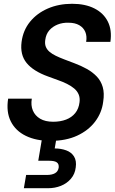

<svg xmlns="http://www.w3.org/2000/svg" viewBox="-20 -732 606 1014"><path d="M247 12Q171 12 116.5 -14.5Q62 -41 37 -91Q12 -141 23 -211H148Q142 -176 153.5 -148.5Q165 -121 192 -105Q219 -89 261 -89Q299 -89 329 -100.5Q359 -112 377.5 -135Q396 -158 400 -192Q403 -215 395.5 -233Q388 -251 372 -264.5Q356 -278 334 -289Q312 -300 286 -309Q260 -318 234 -328Q156 -356 120.5 -399.5Q85 -443 94 -511Q102 -572 138.5 -617Q175 -662 232.5 -687Q290 -712 361 -712Q430 -712 478.5 -687.5Q527 -663 549.5 -618Q572 -573 563 -511H435Q440 -541 430.5 -563.5Q421 -586 398.5 -599Q376 -612 342 -612Q311 -613 284.5 -602.5Q258 -592 240.5 -572Q223 -552 219 -521Q216 -500 222 -485Q228 -470 241.5 -458.5Q255 -447 274.5 -437.5Q294 -428 319 -418.5Q344 -409 373 -398Q408 -385 438.5 -368Q469 -351 491 -328Q513 -305 522.5 -272.5Q532 -240 525 -195Q518 -137 482.5 -90Q447 -43 387.5 -15.5Q328 12 247 12ZM106 262 118 192H227Q255 192 271 182.5Q287 173 290 153Q292 134 280 125.5Q268 117 240 117H182L203 -7H279L269 52Q302 52 329.5 62Q357 72 371 94.5Q385 117 380 152Q376 187 354.5 212Q333 237 301.5 249.5Q270 262 234 262Z"/></svg>

Font: DM Sans 36pt SemiBold
Style: Italic
Weight: 600
Italic angle: -10°
Designer: Colophon Foundry, Jonny Pinhorn
Foundry: Colophon Foundry
Version: Version 4.004;gftools[0.9.30]